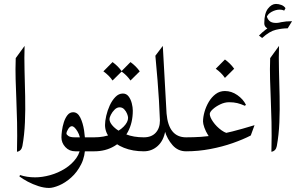

<svg xmlns="http://www.w3.org/2000/svg" viewBox="-20 -766 1498 972"><path d="M59.6 -471.7 104.5 -533.7Q102.5 -476.1 104.2 -410.9Q106 -345.7 107.4 -278.3Q108.9 -210.9 106.2 -146.5Q103.5 -82 93.3 -26.4Q88.4 -1.5 65.9 2.4Q67.9 -83.5 66.4 -147.5Q64.9 -211.4 62.7 -263.4Q60.5 -315.4 59.1 -364.7Q57.6 -414.1 59.6 -471.7Z M228.5 185.5Q203.1 185.5 174.6 176.3Q146 167 120.6 153.6Q95.2 140.1 78.1 127L81.5 120.1Q116.2 131.8 157.7 131.8Q193.8 131.8 234.1 120.6Q274.4 109.4 309.3 87.4Q344.2 65.4 366.2 34.4Q388.2 3.4 388.2 -36.1Q388.2 -74.2 372.3 -100.6Q356.4 -127 343.8 -127Q334 -127 325.2 -113Q316.4 -99.1 316.4 -89.4Q316.4 -85 325.9 -77.9Q335.4 -70.8 359.4 -70.8H457.5Q479.5 -70.8 479.5 -35.6Q479.5 0 457.5 0H361.3Q330.6 0 310.8 -21.5Q291 -43 291 -70.8Q291 -83.5 293.7 -104.5Q296.4 -125.5 303.2 -147Q310.1 -168.5 321.5 -183.1Q333 -197.8 350.6 -197.8Q373 -197.8 386.5 -170.7Q399.9 -143.6 405.8 -105Q411.6 -66.4 411.6 -31.2Q411.6 24.4 391.1 65.2Q370.6 106 340.3 132.8Q310.1 159.7 279.3 172.6Q248.5 185.5 228.5 185.5Z M602.1 -292.5Q620.1 -292.5 631.1 -277.8Q642.1 -263.2 647.2 -242.9Q652.3 -222.7 652.3 -206.1Q652.3 -144.5 627.2 -98.1Q602.1 -51.8 558.1 -25.9Q514.2 0 457.5 0Q434.6 0 434.6 -35.2Q434.6 -50.8 439.9 -60.8Q445.3 -70.8 457.5 -70.8Q505.9 -70.8 544.7 -86.4Q583.5 -102.1 606 -125Q628.4 -147.9 628.4 -169.4Q628.4 -177.2 623.5 -189.7Q618.7 -202.1 609.1 -212.4Q599.6 -222.7 585.4 -222.7Q571.8 -222.7 560.1 -210.9Q548.3 -199.2 541.3 -185.1Q534.2 -170.9 534.2 -163.1Q534.2 -144.5 556.2 -123Q578.1 -101.6 617.2 -86.2Q656.2 -70.8 708 -70.8Q722.2 -70.8 728.3 -60.8Q734.4 -50.8 734.4 -35.2Q734.4 0 708 0Q651.9 0 607.4 -17.8Q563 -35.6 537.4 -65.9Q511.7 -96.2 511.7 -133.3Q511.7 -152.8 517.8 -179.7Q523.9 -206.5 535.6 -232.2Q547.4 -257.8 564.2 -275.1Q581.1 -292.5 602.1 -292.5ZM549.8 -451.7Q577.6 -431.6 596.7 -404.8L549.8 -358.4Q532.2 -384.3 503.4 -404.8ZM640.6 -451.7Q668.5 -431.6 687.5 -404.8L640.6 -358.4Q623 -384.3 594.2 -404.8Z M804.2 -533.7 823.2 -191.4Q833.5 -70.8 921.9 -70.8Q946.3 -70.8 946.3 -35.6Q946.3 0 921.9 0Q880.9 0 853.5 -31.2Q826.2 -62.5 814.5 -102.5L816.9 -103.5Q808.1 -53.7 778.3 -26.9Q748.5 0 708 0Q684.1 0 684.1 -35.6Q684.1 -70.8 708 -70.8Q747.1 -70.8 768.3 -94Q789.6 -117.2 789.6 -156.2Q789.6 -170.9 784.7 -257.6Q779.8 -344.2 766.6 -483.9Z M921.9 0Q899.4 0 899.4 -35.6Q899.4 -70.8 921.9 -70.8Q961.9 -70.8 997.3 -73.2Q1032.7 -75.7 1071.3 -82.3Q1109.9 -88.9 1157.2 -100.8Q1204.6 -112.8 1268.6 -132.3L1249.5 -80.1Q1210.9 -60.1 1158 -41.5Q1105 -22.9 1044.4 -11.5Q983.9 0 921.9 0ZM1060.1 -54.2Q1044.9 -63.5 1033.2 -82Q1021.5 -100.6 1014.6 -120.1Q1007.8 -139.6 1007.8 -150.9Q1007.8 -173.3 1015.4 -200Q1022.9 -226.6 1037.1 -250.5Q1051.3 -274.4 1071.8 -289.8Q1092.3 -305.2 1118.7 -305.2Q1151.9 -305.2 1181.4 -284.7Q1210.9 -264.2 1225.1 -235.4L1219.7 -230.5Q1199.2 -239.7 1181.2 -244.1Q1163.1 -248.5 1139.6 -248.5Q1117.7 -248.5 1095.2 -237.8Q1072.8 -227.1 1057.4 -213.1Q1042 -199.2 1042 -189Q1042 -173.3 1058.8 -149.2Q1075.7 -125 1101.3 -106.4Q1127 -87.9 1153.8 -87.9ZM1118.7 -464.8Q1146.5 -444.8 1165.5 -418L1118.7 -371.6Q1101.1 -397.5 1072.3 -418Z M1344.2 -615.7Q1334.5 -620.1 1326.2 -627.9Q1317.9 -635.7 1317.9 -648.4Q1317.9 -698.2 1336.4 -722.2Q1355 -746.1 1377 -746.1Q1390.1 -746.1 1404.1 -741Q1418 -735.8 1425.3 -724.6L1418.9 -712.4Q1409.2 -717.3 1396.5 -717.3Q1376 -717.3 1355.2 -706.1Q1334.5 -694.8 1328.6 -675.8L1330.6 -687Q1331.5 -673.8 1342.3 -661.9Q1353 -649.9 1377.4 -649.9Q1386.7 -649.9 1397.9 -652.3ZM1458.5 -658.7 1436.5 -622.6Q1408.7 -622.6 1376.7 -615.2Q1344.7 -607.9 1307.1 -573.7L1291 -585.9Q1324.2 -619.6 1361.1 -639.2Q1397.9 -658.7 1458.5 -658.7Z M1347.7 -471.7 1392.6 -533.7Q1390.6 -476.1 1392.3 -410.9Q1394 -345.7 1395.5 -278.3Q1397 -210.9 1394.3 -146.5Q1391.6 -82 1381.3 -26.4Q1376.5 -1.5 1354 2.4Q1356 -83.5 1354.5 -147.5Q1353 -211.4 1350.8 -263.4Q1348.6 -315.4 1347.2 -364.7Q1345.7 -414.1 1347.7 -471.7Z"/></svg>

Font: Lateef Light
Style: Regular
Weight: 300
Designer: SIL International
Foundry: SIL International
Version: Version 4.200